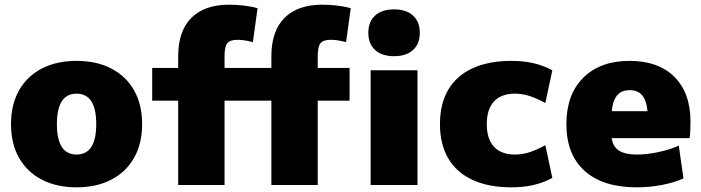

<svg xmlns="http://www.w3.org/2000/svg" viewBox="-20 -790 2995 820"><path d="M307 10Q221 10 158 -23Q95 -56 61 -116.5Q27 -177 27 -260Q27 -343 61 -403.5Q95 -464 158 -497Q221 -530 307 -530Q393 -530 456 -497Q519 -464 553 -403.5Q587 -343 587 -260Q587 -177 553 -116.5Q519 -56 456 -23Q393 10 307 10ZM307 -130Q349 -130 370 -162.5Q391 -195 391 -260Q391 -325 370 -357.5Q349 -390 307 -390Q265 -390 244 -357.5Q223 -325 223 -260Q223 -195 244 -162.5Q265 -130 307 -130Z M741 0V-360H630V-500H741V-550Q741 -657 797 -713.5Q853 -770 959 -770Q986 -770 1018.5 -766.5Q1051 -763 1080 -755L1060 -610Q1024 -620 994 -620Q963 -620 951 -605.5Q939 -591 939 -550V-500H1139V-550Q1139 -657 1195 -713.5Q1251 -770 1357 -770Q1384 -770 1416.5 -766.5Q1449 -763 1478 -755L1458 -610Q1422 -620 1392 -620Q1361 -620 1349 -605.5Q1337 -591 1337 -550V-500H1473V-360H1337V0H1139V-360H939V0ZM1563 0V-490H1763V0ZM1663 -550Q1611 -550 1582 -576.5Q1553 -603 1553 -650Q1553 -697 1582 -723.5Q1611 -750 1663 -750Q1715 -750 1744 -723.5Q1773 -697 1773 -650Q1773 -603 1744 -576.5Q1715 -550 1663 -550Z M2164 10Q2067 10 1998.5 -21.5Q1930 -53 1894.5 -113.5Q1859 -174 1859 -260Q1859 -347 1894.5 -407Q1930 -467 1998.5 -498.5Q2067 -530 2164 -530Q2215 -530 2257 -520.5Q2299 -511 2339 -490L2309 -350Q2273 -370 2242 -380Q2211 -390 2179 -390Q2121 -390 2090 -357Q2059 -324 2059 -260Q2059 -196 2090 -163Q2121 -130 2179 -130Q2211 -130 2242 -140Q2273 -150 2309 -170L2339 -30Q2299 -9 2257 0.5Q2215 10 2164 10Z M2699 10Q2555 10 2477 -60Q2399 -130 2399 -260Q2399 -386 2471 -458Q2543 -530 2669 -530Q2792 -530 2860.5 -461.5Q2929 -393 2929 -270Q2929 -252 2928 -230Q2927 -208 2925 -200H2509V-315H2770L2747 -280Q2747 -345 2728.5 -375Q2710 -405 2669 -405Q2629 -405 2610 -375Q2591 -345 2591 -280V-220Q2591 -173 2617 -151.5Q2643 -130 2701 -130Q2745 -130 2794.5 -141Q2844 -152 2879 -168L2899 -28Q2862 -11 2809 -0.5Q2756 10 2699 10Z"/></svg>

Font: M PLUS 2 Black
Style: Regular
Weight: 900
Designer: Coji Morishita
Foundry: UNDERFOREST DESIGN
Version: Version 1.001